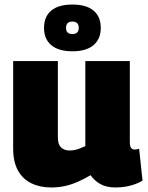

<svg xmlns="http://www.w3.org/2000/svg" viewBox="-20 -816 650 846"><path d="M205 10Q156 10 118 -8.5Q80 -27 59 -65Q38 -103 38 -162V-547H235V-210Q235 -180 249 -166.5Q263 -153 286 -153Q298 -153 308.5 -155Q319 -157 330.5 -161.5Q342 -166 356 -172V-547H552V-190Q552 -178 554.5 -170.5Q557 -163 562 -160Q567 -157 574 -157Q584 -157 593 -161L608 -20Q595 -12 576.5 -5Q558 2 536 6Q514 10 489 10Q449 10 423 -4.5Q397 -19 379 -44Q352 -28 324 -15.5Q296 -3 267 3.5Q238 10 205 10ZM299 -590Q238 -590 206 -617Q174 -644 174 -693Q174 -743 206 -769.5Q238 -796 299 -796Q360 -796 392 -769.5Q424 -743 424 -693Q424 -644 392 -617Q360 -590 299 -590ZM299 -666Q327 -666 327 -693Q327 -721 299 -721Q271 -721 271 -693Q271 -666 299 -666Z"/></svg>

Font: Georama ExtraCondensed Thin ExtraBold
Style: Regular
Weight: 800
Version: Version 1.001